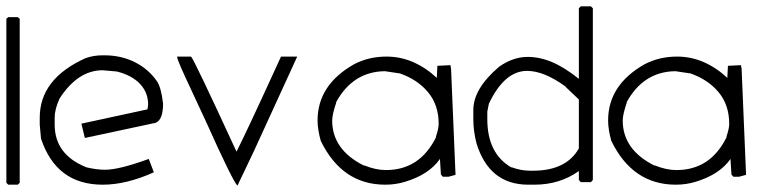

<svg xmlns="http://www.w3.org/2000/svg" viewBox="-25 -581 2426 604"><path d="M1 -527H31L37 -522V-6L31 0H1L-5 -6V-522Z M303 -407Q357 -407 400 -385Q443 -363 469 -325Q482 -306 488 -255Q488 -196 457 -193L242 -147L231 -192L439 -237Q439 -239 440 -244.5Q441 -250 441 -252Q441 -290 415.5 -317Q390 -344 343 -356L298 -360Q219 -360 161 -269L162 -270Q147 -237 147 -211V-189Q147 -95 246 -55H245Q279 -47 305 -47Q328 -47 362 -55.5Q396 -64 443 -81L459 -39Q417 -20 376.5 -10Q336 0 298 0Q152 0 104 -145L100 -189V-211Q100 -333 244 -398Q269 -407 298 -407Z M576 -403Q584 -397 719 -104Q731 -127 766 -201.5Q801 -276 859 -403H910L773 -104L722 3Q715 -3 689.5 -55Q664 -107 626 -192Q581 -288 556.5 -341.5Q532 -395 532 -403Z M1191 -403Q1235 -403 1275 -385.5Q1315 -368 1349 -336L1351 -374L1392 -376L1394 -364Q1397 -282 1401 -197.5Q1405 -113 1408 -31L1386 -25H1368L1362 -32L1359 -81Q1325 -32 1249 -9Q1219 0 1187 0Q1051 0 984 -138Q979 -156 976.5 -172Q974 -188 974 -202Q974 -314 1089 -379Q1135 -403 1191 -403ZM1020 -202Q1020 -110 1120 -60V-61Q1157 -46 1189 -46Q1296 -46 1347 -150H1346Q1355 -177 1355 -191Q1355 -251 1321.5 -291Q1288 -331 1233 -350L1186 -357Q1085 -356 1032 -259H1033Q1020 -221 1020 -202Z M1802 -561H1834L1840 -555V-15L1834 -8H1802L1796 -15V-43Q1736 0 1656 0H1637Q1514 0 1474 -130Q1464 -169 1464 -206V-235Q1464 -302 1545 -371Q1589 -402 1635 -402Q1673 -402 1712 -385.5Q1751 -369 1796 -333V-555ZM1508 -230V-206Q1508 -98 1584 -54V-55Q1614 -44 1642 -44H1652Q1756 -44 1796 -114V-268L1754 -308H1755Q1687 -358 1633 -358Q1562 -358 1513 -255Z M2105 -403Q2149 -403 2189 -385.5Q2229 -368 2263 -336L2265 -374L2306 -376L2308 -364Q2311 -282 2315 -197.5Q2319 -113 2322 -31L2300 -25H2282L2276 -32L2273 -81Q2239 -32 2163 -9Q2133 0 2101 0Q1965 0 1898 -138Q1893 -156 1890.5 -172Q1888 -188 1888 -202Q1888 -314 2003 -379Q2049 -403 2105 -403ZM1934 -202Q1934 -110 2034 -60V-61Q2071 -46 2103 -46Q2210 -46 2261 -150H2260Q2269 -177 2269 -191Q2269 -251 2235.5 -291Q2202 -331 2147 -350L2100 -357Q1999 -356 1946 -259H1947Q1934 -221 1934 -202Z"/></svg>

Font: Ekushey Kolom
Style: Regular
Weight: 400
Designer: Al Mamun Sumon
Foundry: Al Mamun Sumon
Version: Version 1.0